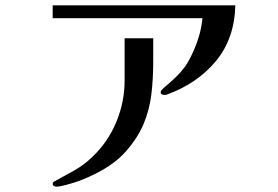

<svg xmlns="http://www.w3.org/2000/svg" viewBox="-20 -691 1040 718"><path d="M553 -461Q553 -396 546 -338Q539 -280 517 -227.5Q495 -175 450 -124Q414 -84 363.5 -55.5Q313 -27 263 -10Q250 -6 227 0.5Q204 7 191 7Q187 7 182 4.5Q177 2 177 -3Q177 -8 180 -10.5Q183 -13 186 -14Q223 -34 258.5 -54Q294 -74 325 -104Q384 -160 415 -235Q446 -310 446 -390V-548H553ZM860 -671Q857 -546 787 -462Q717 -378 603 -337Q600 -336 595 -336Q591 -336 586 -338Q581 -340 581 -345Q581 -350 583 -352.5Q585 -355 588 -358Q589 -359 589.5 -359.5Q590 -360 591 -361Q618 -384 636 -401Q654 -418 669 -438Q684 -458 699 -490Q714 -522 724 -555.5Q734 -589 737 -623H177V-671Z"/></svg>

Font: Kaisei Opti Medium
Style: Regular
Weight: 500
Designer: Font-Kai, 金井和夫
Foundry: KAZUO KANAI
Version: Version 5.003